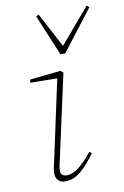

<svg xmlns="http://www.w3.org/2000/svg" viewBox="-87 -804 559 868"><g transform="rotate(-10 192.5 -370.0)"><path d="M98 -28Q98 -48 101.5 -62Q105 -76 110 -99L186 -452L62 -454L65 -468L205 -483L218 -473L136 -99Q133 -85 129 -68.5Q125 -52 125 -38Q125 -13 154 -13Q180 -13 210 -36.5Q240 -60 271 -100L281 -92Q250 -47 215.5 -17Q181 13 140 13Q122 13 110 1.5Q98 -10 98 -28ZM153 -751 237 -592 374 -753 385 -744 241 -557H219L141 -744Z"/></g></svg>

Font: Source Serif Pro ExtraLight
Style: Italic
Weight: 200
Italic angle: -12°
Designer: Frank Grießhammer
Foundry: Adobe Systems Incorporated
Version: Version 3.001;hotconv 1.0.111;makeotfexe 2.5.65597